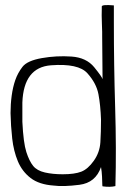

<svg xmlns="http://www.w3.org/2000/svg" viewBox="-20 -725 503 747"><path d="M379 -417Q377 -426 346.5 -463.5Q316 -501 258 -505Q200 -509 143 -499Q86 -489 67.5 -465Q49 -441 39.5 -413.5Q30 -386 25.5 -353Q21 -320 21 -285Q22 -235 27.5 -186Q33 -137 49.5 -97.5Q66 -58 99 -32.5Q132 -7 189 -3Q226 2 289 -6Q352 -14 373 -75Q376 -58 377 -37.5Q378 -17 378 -7Q378 -2 379 0Q409 4 429 -1Q433 -145 428 -308Q423 -471 423 -638V-704Q377 -708 376 -700V-689Q375 -669 376.5 -631.5Q378 -594 377.5 -585.5Q377 -577 379 -417ZM373 -260Q373 -211 370.5 -171.5Q368 -132 345 -99.5Q322 -67 296 -57Q270 -47 224 -47Q185 -47 154.5 -54Q124 -61 109 -79.5Q94 -98 82.5 -133.5Q71 -169 67 -251Q67 -254 67 -326Q72 -463 178.5 -471Q285 -479 320 -440Q355 -401 363 -358.5Q371 -316 373 -260Z"/></svg>

Font: Londrina Solid Thin
Style: Regular
Weight: 250
Designer: Marcelo Magalhaes
Foundry: Marcelo Magalhães
Version: Version 1.002